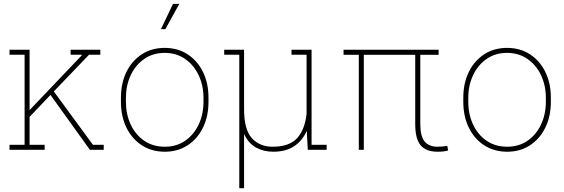

<svg xmlns="http://www.w3.org/2000/svg" viewBox="-20 -791 2980 1014"><path d="M30.3 0V-26.4H109.9V-502H30.3V-528.3H136.2V-209.5L412.1 -499L411.1 -502H353V-528.3H509.8V-502H450.2L264.2 -308.1L470.7 -26.4H527.8V0H454.6L246.6 -289.6L136.2 -173.8V-26.4H215.8V0Z M850.6 10.3Q781.7 10.3 729.5 -23.4Q677.2 -57.1 647.9 -116.7Q618.7 -176.3 618.7 -253.9V-274.4Q618.7 -352.1 647.9 -411.4Q677.2 -470.7 729.2 -504.4Q781.2 -538.1 849.6 -538.1Q918.5 -538.1 970.5 -504.4Q1022.5 -470.7 1051.8 -411.4Q1081.1 -352.1 1081.1 -274.4V-253.9Q1081.1 -176.3 1051.8 -116.7Q1022.5 -57.1 970.5 -23.4Q918.5 10.3 850.6 10.3ZM850.6 -16.1Q912.6 -16.1 958.5 -48.1Q1004.4 -80.1 1029.5 -134Q1054.7 -188 1054.7 -253.9V-274.4Q1054.7 -339.4 1029.3 -393.3Q1003.9 -447.3 957.8 -479.5Q911.6 -511.7 849.6 -511.7Q787.6 -511.7 741.5 -479.5Q695.3 -447.3 670.2 -393.3Q645 -339.4 645 -274.4V-253.9Q645 -187.5 670.2 -133.5Q695.3 -79.6 741.5 -47.9Q787.6 -16.1 850.6 -16.1ZM830.1 -637.2 893.6 -770.5H926.8L853.5 -637.2Z M1243.7 203.1V-502H1164.1V-528.3H1269V-214.8Q1269 -106 1310.5 -61Q1352.1 -16.1 1418.5 -16.1Q1508.3 -16.1 1549.3 -61.5Q1590.3 -106.9 1599.1 -189.9V-502H1519.5V-528.3H1625.5V-26.4H1705.1V0H1605.5L1600.1 -100.1Q1576.7 -46.9 1532.7 -18.3Q1488.8 10.3 1422.9 10.3Q1372.6 10.3 1332.3 -11.7Q1292 -33.7 1269 -83.5V203.1Z M2291.5 10.3Q2230 10.3 2201.4 -23.7Q2172.9 -57.6 2172.9 -136.2V-501.5H1901.4V0H1875V-501.5H1794.4V-528.3H2296.4V-501.5H2199.7V-136.2Q2199.7 -70.3 2223.1 -43.2Q2246.6 -16.1 2290 -16.1Q2303.2 -16.1 2313.5 -17.1Q2323.7 -18.1 2342.3 -20.5L2346.7 3.9Q2324.7 10.3 2291.5 10.3Z M2658.7 10.3Q2589.8 10.3 2537.6 -23.4Q2485.4 -57.1 2456.1 -116.7Q2426.8 -176.3 2426.8 -253.9V-274.4Q2426.8 -352.1 2456.1 -411.4Q2485.4 -470.7 2537.4 -504.4Q2589.4 -538.1 2657.7 -538.1Q2726.6 -538.1 2778.6 -504.4Q2830.6 -470.7 2859.9 -411.4Q2889.2 -352.1 2889.2 -274.4V-253.9Q2889.2 -176.3 2859.9 -116.7Q2830.6 -57.1 2778.6 -23.4Q2726.6 10.3 2658.7 10.3ZM2658.7 -16.1Q2720.7 -16.1 2766.6 -48.1Q2812.5 -80.1 2837.6 -134Q2862.8 -188 2862.8 -253.9V-274.4Q2862.8 -339.4 2837.4 -393.3Q2812 -447.3 2765.9 -479.5Q2719.7 -511.7 2657.7 -511.7Q2595.7 -511.7 2549.6 -479.5Q2503.4 -447.3 2478.3 -393.3Q2453.1 -339.4 2453.1 -274.4V-253.9Q2453.1 -187.5 2478.3 -133.5Q2503.4 -79.6 2549.6 -47.9Q2595.7 -16.1 2658.7 -16.1Z"/></svg>

Font: Roboto Slab Thin
Style: Regular
Weight: 100
Designer: Google
Version: Version 2.000; ttfautohint (v1.8.1.43-b0c9)